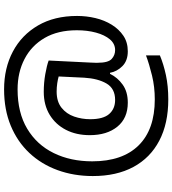

<svg xmlns="http://www.w3.org/2000/svg" viewBox="28 -782 843 939"><g transform="rotate(-90 449.5 -312.5)"><path d="M841 -357Q841 -311 830.5 -267Q820 -223 798 -187.5Q776 -152 744 -130.5Q712 -109 668 -109Q622 -109 595.5 -135.5Q569 -162 563 -196H558Q540 -159 505 -134Q470 -109 417 -109Q341 -109 299.5 -160Q258 -211 258 -295Q258 -361 284 -411.5Q310 -462 357.5 -491Q405 -520 470 -520Q514 -520 556.5 -512.5Q599 -505 623 -496L613 -293Q612 -275 612 -267.5Q612 -260 612 -257Q612 -205 630.5 -188Q649 -171 674 -171Q705 -171 726.5 -196.5Q748 -222 759.5 -264.5Q771 -307 771 -358Q771 -451 733.5 -515.5Q696 -580 630.5 -614Q565 -648 482 -648Q368 -648 289.5 -601Q211 -554 170.5 -471.5Q130 -389 130 -283Q130 -135 208 -56Q286 23 433 23Q494 23 549.5 9.5Q605 -4 648 -20V48Q605 66 551.5 77.5Q498 89 433 89Q315 89 231 45Q147 1 102.5 -81.5Q58 -164 58 -280Q58 -373 87 -452.5Q116 -532 171 -590.5Q226 -649 304.5 -681.5Q383 -714 482 -714Q586 -714 667 -671Q748 -628 794.5 -548Q841 -468 841 -357ZM336 -293Q336 -229 361.5 -200Q387 -171 430 -171Q486 -171 510.5 -213Q535 -255 539 -322L545 -447Q532 -451 512 -454Q492 -457 471 -457Q422 -457 392 -433Q362 -409 349 -371.5Q336 -334 336 -293Z"/></g></svg>

Font: Noto Sans New Tai Lue
Style: Regular
Weight: 400
Designer: Monotype Design Team
Foundry: Monotype Imaging Inc.
Version: Version 2.003